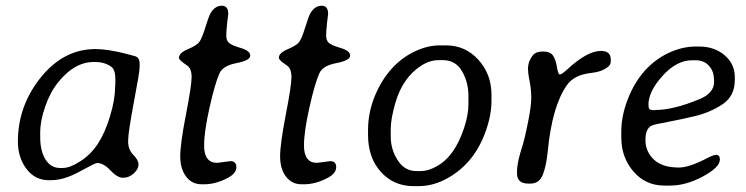

<svg xmlns="http://www.w3.org/2000/svg" viewBox="-20 -634 2564 660"><path d="M118.2 -178.2V-163.1Q118.2 -114.7 136.5 -85.7Q154.8 -56.6 186 -56.6H195.8Q220.7 -56.6 256.8 -80.1Q293 -103.5 317.1 -140.9Q341.3 -178.2 358.4 -234.9Q375.5 -291.5 375.5 -333.5L376.5 -343.3V-362.8Q376.5 -394 362.8 -404.3Q340.3 -420.9 307.1 -420.9H302.2Q236.3 -420.9 180.7 -352.1Q152.8 -317.9 135.5 -268.3Q118.2 -218.8 118.2 -178.2ZM460 -414.6V-402.8Q460 -387.2 440.2 -282.7Q420.4 -178.2 420.4 -148.9Q420.4 -119.6 438.2 -101.8Q456.1 -84 456.1 -68.4Q456.1 -52.7 439.7 -37.8Q423.3 -22.9 403.3 -22.9Q383.3 -22.9 359.6 -48.3Q335.9 -73.7 313.5 -73.7Q307.6 -73.7 253.7 -44.2Q199.7 -14.6 155.8 -14.6H147.5Q100.1 -14.6 70.8 -53.7Q41.5 -92.8 41.5 -147.5Q41.5 -272.9 124 -372.6Q201.7 -465.3 307.6 -465.3Q358.9 -465.3 444.3 -440.9Q460 -436.5 460 -414.6Z M726.6 -74.2 772 -80.1Q792.5 -80.1 792.5 -59.3Q792.5 -38.6 764.6 -23.4Q722.2 -0.5 682.1 -0.5H673.3Q639.6 -0.5 619.6 -27.1Q599.6 -53.7 599.6 -96.7Q599.6 -139.6 619.1 -239.7Q638.7 -339.8 638.7 -369.4Q638.7 -398.9 622.1 -409.7Q595.2 -427.2 595.2 -435.1Q595.2 -452.1 625.5 -464.8Q655.8 -477.5 664.8 -489.3Q673.8 -501 685.5 -538.8Q697.3 -576.7 703.1 -587.4Q718.3 -614.3 742.7 -614.3Q764.6 -614.3 764.6 -586.4L763.7 -577.1L761.2 -558.1Q757.8 -525.4 757.8 -511Q757.8 -496.6 765.9 -487.8Q773.9 -479 807.1 -469.2Q840.3 -459.5 840.3 -442.9Q840.3 -426.3 793.5 -417.2Q746.6 -408.2 734.9 -382.8Q719.2 -348.6 700.4 -264.9Q681.6 -181.2 681.6 -133.8Q681.6 -74.2 726.6 -74.2Z M1069.8 -74.2 1115.2 -80.1Q1135.7 -80.1 1135.7 -59.3Q1135.7 -38.6 1107.9 -23.4Q1065.4 -0.5 1025.4 -0.5H1016.6Q982.9 -0.5 962.9 -27.1Q942.9 -53.7 942.9 -96.7Q942.9 -139.6 962.4 -239.7Q981.9 -339.8 981.9 -369.4Q981.9 -398.9 965.3 -409.7Q938.5 -427.2 938.5 -435.1Q938.5 -452.1 968.8 -464.8Q999 -477.5 1008.1 -489.3Q1017.1 -501 1028.8 -538.8Q1040.5 -576.7 1046.4 -587.4Q1061.5 -614.3 1085.9 -614.3Q1107.9 -614.3 1107.9 -586.4L1106.9 -577.1L1104.5 -558.1Q1101.1 -525.4 1101.1 -511Q1101.1 -496.6 1109.1 -487.8Q1117.2 -479 1150.4 -469.2Q1183.6 -459.5 1183.6 -442.9Q1183.6 -426.3 1136.7 -417.2Q1089.8 -408.2 1078.1 -382.8Q1062.5 -348.6 1043.7 -264.9Q1024.9 -181.2 1024.9 -133.8Q1024.9 -74.2 1069.8 -74.2Z M1411.1 -45.9H1426.8Q1451.7 -45.9 1481.4 -62.5Q1543 -96.2 1575.2 -193.8Q1590.3 -239.3 1590.3 -276.9V-303.7Q1590.3 -351.6 1568.1 -389.4Q1545.9 -427.2 1503.4 -427.2H1487.8Q1457 -427.2 1427.7 -408.2Q1363.8 -366.7 1338.9 -279.8Q1323.2 -225.1 1323.2 -190.9V-164.1Q1323.2 -120.1 1347.2 -83Q1371.1 -45.9 1411.1 -45.9ZM1417 5.9H1401.9Q1333.5 5.9 1289.3 -43Q1245.1 -91.8 1245.1 -170.9V-185.5Q1245.1 -246.1 1267.6 -301.8Q1312 -410.2 1401.4 -455.1Q1447.3 -478 1491.2 -478H1513.7Q1579.6 -478 1624.5 -428.5Q1669.4 -378.9 1669.4 -308.6V-286.6Q1669.4 -238.3 1649.4 -182.1Q1607.9 -65.9 1507.3 -15.6Q1464.4 5.9 1417 5.9Z M1931.2 -396.5Q1999 -459 2045.9 -459Q2079.6 -459 2079.6 -429.2V-423.3Q2079.6 -412.1 2070.8 -404.8Q2049.3 -387.2 2012.7 -383.3Q1953.6 -377 1928.7 -341.3Q1877.9 -269.5 1862.8 -113.3Q1858.4 -66.4 1846.4 -34.7Q1834.5 -2.9 1803.2 -2.9H1796.4Q1757.3 -2.9 1757.3 -37.6V-44.9Q1757.3 -68.8 1768.1 -106.9L1777.8 -138.7Q1784.2 -159.7 1795.2 -214.6Q1806.2 -269.5 1806.2 -297.4Q1806.2 -325.2 1801 -352.1Q1795.9 -378.9 1795.9 -383.8L1794.9 -396.5Q1794.9 -422.9 1812 -444.3Q1822.3 -457 1846.4 -457Q1870.6 -457 1880.4 -443.8Q1890.1 -430.7 1894.3 -404.3Q1898.4 -377.9 1904.5 -377.9Q1910.6 -377.9 1931.2 -396.5Z M2371.6 -426.8H2358.9Q2305.7 -426.8 2257.3 -373Q2209 -319.3 2209 -273.9L2209.5 -271V-268.6Q2209.5 -255.4 2223.6 -255.4H2229.5L2232.9 -255.9Q2294.9 -255.9 2385.3 -293.5Q2434.6 -314 2434.6 -352.5V-358.9L2434.1 -362.3Q2434.1 -388.7 2417.2 -407.7Q2400.4 -426.8 2371.6 -426.8ZM2283.7 3.9H2263.7Q2199.2 3.9 2157.5 -44.4Q2115.7 -92.8 2115.7 -161.6V-181.6Q2115.7 -236.3 2138.4 -293.9Q2161.1 -351.6 2196.5 -390.9Q2231.9 -430.2 2278.3 -452.1Q2324.7 -474.1 2372.6 -474.1H2382.3Q2436 -474.1 2470.9 -444.1Q2505.9 -414.1 2505.9 -369.1V-359.4Q2505.9 -303.2 2463.1 -275.1Q2420.4 -247.1 2369.1 -234.9Q2317.9 -222.7 2273.9 -214.6Q2230 -206.5 2221.2 -202.6Q2198.7 -192.9 2198.7 -153.1Q2198.7 -113.3 2227.5 -85.7Q2256.3 -58.1 2314 -58.1Q2349.1 -58.1 2412.6 -91.3Q2432.6 -101.6 2441.9 -101.6Q2454.6 -101.6 2454.6 -85.4Q2454.6 -59.1 2396.5 -27.6Q2338.4 3.9 2283.7 3.9Z"/></svg>

Font: Averia Libre Light
Style: Italic
Weight: 300
Italic angle: -8.5°
Version: Version 1.002